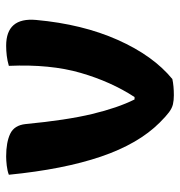

<svg xmlns="http://www.w3.org/2000/svg" viewBox="0 -590 599 640"><g transform="rotate(-90 300.0 -269.5)"><path d="M99 -549Q146 -549 174.5 -535.5Q203 -522 207 -484Q220 -348 240.5 -262.5Q261 -177 289 -121H297Q348 -199 377.5 -300.5Q407 -402 401 -540Q418 -545 435 -547Q452 -549 468 -549Q563 -549 554 -449Q540 -295 487.5 -177Q435 -59 357 5Q334 10 303 10Q286 10 273 7Q260 4 246.5 -6Q233 -16 212 -37Q141 -108 98.5 -233Q56 -358 38 -540Q51 -545 68.5 -547Q86 -549 99 -549Z"/></g></svg>

Font: Recursive Sn Csl St XBd
Style: Regular
Weight: 800
Version: Version 1.085;hotconv 1.1.0;makeotfexe 2.6.0; ttfautohint (v